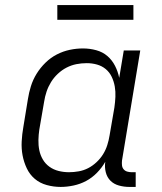

<svg xmlns="http://www.w3.org/2000/svg" viewBox="-20 -729 640 757"><path d="M219 8Q191 8 164 0.5Q137 -7 117 -24Q97 -41 85.5 -65.5Q74 -90 69 -116.5Q64 -143 65.5 -171.5Q67 -200 72 -228L90 -338Q94 -364 102 -389.5Q110 -415 124.5 -438.5Q139 -462 159.5 -482Q180 -502 204.5 -514.5Q229 -527 255 -532.5Q281 -538 307 -538Q334 -538 359.5 -531Q385 -524 403.5 -508Q422 -492 433.5 -469.5Q445 -447 450 -422L468 -530H533L461 -96Q460 -86 461 -77Q462 -68 467.5 -61.5Q473 -55 481.5 -52.5Q490 -50 499 -50H515V8H490Q469 8 449 2.5Q429 -3 415.5 -16.5Q402 -30 397 -50Q392 -70 395 -91Q382 -68 362.5 -48Q343 -28 319.5 -15.5Q296 -3 270 2.5Q244 8 219 8ZM252 -50Q271 -50 290.5 -53.5Q310 -57 327.5 -66Q345 -75 360.5 -89.5Q376 -104 386.5 -121Q397 -138 403 -157Q409 -176 412 -195L431 -305Q434 -326 435 -347Q436 -368 432.5 -388Q429 -408 420.5 -426Q412 -444 397 -456.5Q382 -469 362.5 -474.5Q343 -480 322 -480Q301 -480 281 -476Q261 -472 242.5 -462.5Q224 -453 208 -438Q192 -423 181 -405Q170 -387 163.5 -367.5Q157 -348 154 -328L135 -218Q132 -198 131.5 -177Q131 -156 135 -136.5Q139 -117 149 -100Q159 -83 175 -71.5Q191 -60 211 -55Q231 -50 252 -50ZM206 -651V-709H506V-651Z"/></svg>

Font: Iosevka Slab Light Extended
Style: Italic
Weight: 300
Width: 7
Italic angle: -9°
Monospace: yes
Designer: Belleve Invis
Foundry: Belleve Invis
Version: Version 11.1.0; ttfautohint (v1.8.3)